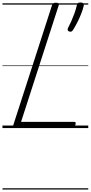

<svg xmlns="http://www.w3.org/2000/svg" viewBox="-20 -1033 732 1549"><path d="M107 0Q79 0 87 -23L400 -992Q403 -1002 409.5 -1006.5Q416 -1011 431 -1011Q446 -1011 452 -1006.5Q458 -1002 454 -991L150 -50H577Q588 -50 590 -44Q592 -38 588 -25Q585 -12 578.5 -6Q572 0 562 0ZM538 -779Q528 -783 526 -790.5Q524 -798 530 -810Q542 -832 555.5 -862.5Q569 -893 581 -926Q593 -959 599 -988Q601 -999 606.5 -1006Q612 -1013 628 -1013Q646 -1013 652 -1006Q658 -999 656 -988Q649 -957 634.5 -920.5Q620 -884 602.5 -850Q585 -816 569 -791Q564 -783 557.5 -779Q551 -775 538 -779ZM0 486H692V496H0ZM0 -20H692V0H0ZM0 -505H692V-500H0ZM0 -1006H692V-996H0Z"/></svg>

Font: Playwrite CA Guides
Style: Regular
Weight: 400
Designer: Veronika Burian, José Scaglione
Foundry: TypeTogether
Version: Version 1.003